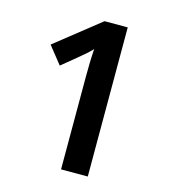

<svg xmlns="http://www.w3.org/2000/svg" viewBox="-107 -801 791 888"><g transform="rotate(15 288.5 -357.0)"><path d="M395 0V-714H284L71 -545L137 -462L215 -526C237 -544 251 -556 271 -577C268 -534 267 -486 267 -444V0Z"/></g></svg>

Font: Noto Sans Khmer UI SemiBold
Style: Regular
Weight: 600
Designer: Danh Hong and the Monotype Design Team
Foundry: Monotype Imaging Inc.
Version: Version 2.002